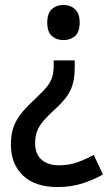

<svg xmlns="http://www.w3.org/2000/svg" viewBox="-20 -657 445 776"><path d="M282 -383Q282 -330 265.5 -294Q249 -258 206 -219Q175 -191 156.5 -169.5Q138 -148 130 -127Q122 -106 122 -78Q122 -35 147.5 -12Q173 11 219 11Q259 11 292.5 -1Q326 -13 359 -31L396 48Q356 71 311 85Q266 99 212 99Q122 99 73 52.5Q24 6 24 -73Q24 -116 36 -147Q48 -178 71.5 -205.5Q95 -233 129 -264Q157 -290 171.5 -309Q186 -328 191.5 -347Q197 -366 197 -392V-413H282ZM302 -566Q302 -528 283.5 -511.5Q265 -495 236 -495Q208 -495 189.5 -511.5Q171 -528 171 -566Q171 -603 189.5 -620Q208 -637 236 -637Q265 -637 283.5 -619.5Q302 -602 302 -566Z"/></svg>

Font: Noto Sans Telugu UI SemiCondensed Medium
Style: Regular
Weight: 500
Width: 4
Designer: Jelle Bosma - Monotype Design Team
Foundry: Monotype Imaging Inc.
Version: Version 2.005; ttfautohint (v1.8.4.7-5d5b)